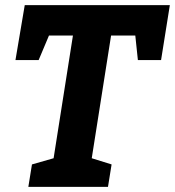

<svg xmlns="http://www.w3.org/2000/svg" viewBox="-20 -725 679 745"><path d="M90 0H399L413 -87L336 -111L411 -587H505L515 -492H605L639 -705H76L40 -492H130L170 -587H263L188 -111L104 -87Z"/></svg>

Font: Bitter
Style: Bold Italic
Weight: 700
Designer: Sol Matas
Foundry: Sol Matas
Version: Version 1.002